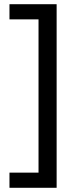

<svg xmlns="http://www.w3.org/2000/svg" viewBox="-20 -734 369 912"><path d="M25 86V158H249V-714H25V-642H163V86Z"/></svg>

Font: Noto Sans Arabic UI
Style: Regular
Weight: 400
Designer: Monotype Design Team, Nadine Chahine and Nizar Qandah
Foundry: Monotype Imaging Inc.
Version: Version 2.010